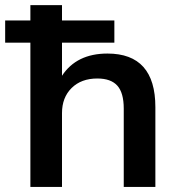

<svg xmlns="http://www.w3.org/2000/svg" viewBox="-39 -739 708 759"><path d="M81.1 0V-570.3H-18.6V-658.2H81.1V-718.8H206.1V-658.2H413.1V-570.3H206.1V-439.5Q263.7 -527.3 385.7 -527.3Q575.2 -527.3 575.2 -315.4V0H450.2V-309.6Q450.2 -372.1 424.8 -400.4Q399.4 -428.7 345.7 -428.7Q282.2 -428.7 244.1 -391.1Q206.1 -353.5 206.1 -292V0Z"/></svg>

Font: Min Sans SemiBold
Style: Regular
Weight: 600
Designer: Jinseong-Kim, NotoSansCJK, Nunito
Foundry: Jinseong-Kim
Version: Version 1.400;Glyphs 3.1.2 (3151)